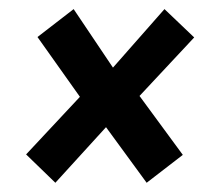

<svg xmlns="http://www.w3.org/2000/svg" viewBox="-20 -517 471 420"><path d="M339.8 -497.1 404.8 -435.1 285.2 -307.1 379.9 -178.2 300.8 -117.2 211.9 -238.8 101.1 -117.2 37.1 -179.2 154.8 -305.2 62 -436 141.1 -497.1 227.1 -369.1Z"/></svg>

Font: Fira Sans Compressed Medium
Style: Italic
Weight: 500
Width: 3
Italic angle: -8°
Designer: Carrois Corporate & Edenspiekermann AG
Foundry: Carrois Corporate GbR & Edenspiekermann AG
Version: Version 4.203;PS 004.203;hotconv 1.0.88;makeotf.lib2.5.64775